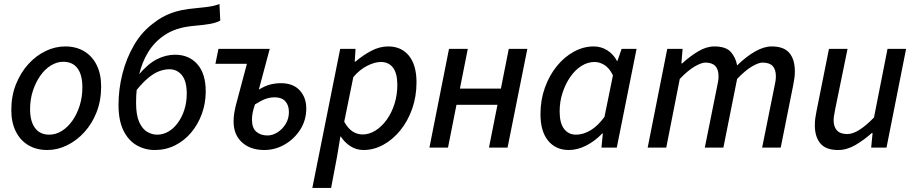

<svg xmlns="http://www.w3.org/2000/svg" viewBox="-20 -731 4534 951"><path d="M215 12Q160 12 120 -12Q80 -36 58 -80.5Q36 -125 36 -186Q36 -256 59 -313.5Q82 -371 120 -413Q158 -455 205.5 -478Q253 -501 303 -501Q357 -501 397 -477Q437 -453 459 -408.5Q481 -364 481 -303Q481 -233 458.5 -175.5Q436 -118 397.5 -76Q359 -34 311.5 -11Q264 12 215 12ZM224 -64Q256 -64 285.5 -82Q315 -100 338 -132.5Q361 -165 374.5 -207.5Q388 -250 388 -299Q388 -360 364 -392.5Q340 -425 293 -425Q262 -425 232.5 -407Q203 -389 180 -356.5Q157 -324 143 -281.5Q129 -239 129 -190Q129 -130 153.5 -97Q178 -64 224 -64Z M747 12Q697 12 656 -12Q615 -36 591 -85.5Q567 -135 567 -212Q567 -289 586.5 -366Q606 -443 645 -509.5Q684 -576 744 -619Q782 -649 829 -666.5Q876 -684 946 -690Q976 -693 997 -695.5Q1018 -698 1034.5 -701.5Q1051 -705 1067 -711L1071 -629Q1051 -618 1019.5 -612.5Q988 -607 950 -604Q893 -599 857 -587Q821 -575 792 -555Q744 -522 713.5 -472Q683 -422 668.5 -359Q654 -296 654 -222Q654 -161 669.5 -126.5Q685 -92 709 -78Q733 -64 758 -64Q788 -64 814.5 -79.5Q841 -95 861.5 -123.5Q882 -152 893.5 -188.5Q905 -225 905 -267Q905 -329 881 -358.5Q857 -388 819 -388Q796 -388 770.5 -379Q745 -370 716.5 -347Q688 -324 655 -283L662 -355Q711 -414 756 -437Q801 -460 847 -460Q916 -460 957.5 -413Q999 -366 999 -278Q999 -220 980 -167.5Q961 -115 927 -74.5Q893 -34 847 -11Q801 12 747 12Z M1289 12Q1220 12 1178.5 -26Q1137 -64 1137 -129Q1137 -152 1140.5 -172.5Q1144 -193 1147 -205L1203 -415H1047L1062 -489H1316L1262 -287Q1293 -306 1319 -312.5Q1345 -319 1371 -319Q1432 -319 1464.5 -283.5Q1497 -248 1497 -194Q1497 -136 1467.5 -89.5Q1438 -43 1390.5 -15.5Q1343 12 1289 12ZM1305 -60Q1330 -60 1354.5 -75.5Q1379 -91 1395 -117Q1411 -143 1411 -176Q1411 -210 1393 -229.5Q1375 -249 1341 -249Q1318 -249 1296.5 -241.5Q1275 -234 1243 -214Q1235 -191 1231.5 -173Q1228 -155 1228 -139Q1228 -97 1249.5 -78.5Q1271 -60 1305 -60Z M1527 200 1665 -489H1741L1737 -426H1741Q1777 -457 1818.5 -479Q1860 -501 1903 -501Q1968 -501 2005.5 -455Q2043 -409 2043 -323Q2043 -253 2021.5 -192Q2000 -131 1962.5 -85Q1925 -39 1878 -13.5Q1831 12 1780 12Q1745 12 1715.5 -7Q1686 -26 1668 -55H1666L1649 47L1620 200ZM1776 -65Q1809 -65 1840 -84.5Q1871 -104 1895.5 -138Q1920 -172 1934 -216.5Q1948 -261 1948 -310Q1948 -368 1926.5 -396Q1905 -424 1867 -424Q1836 -424 1798.5 -405Q1761 -386 1730 -349L1685 -128Q1704 -94 1727 -79.5Q1750 -65 1776 -65Z M2107 0 2204 -489H2297L2258 -292H2461L2500 -489H2592L2494 0H2402L2444 -212H2241L2199 0Z M2797 12Q2733 12 2695 -34Q2657 -80 2657 -166Q2657 -236 2679 -297Q2701 -358 2738 -403.5Q2775 -449 2822.5 -475Q2870 -501 2920 -501Q2958 -501 2988.5 -481.5Q3019 -462 3036 -429H3038L3059 -489H3133L3035 0H2959L2966 -70H2963Q2928 -33 2884.5 -10.5Q2841 12 2797 12ZM2833 -64Q2869 -64 2905 -85.5Q2941 -107 2974 -152L3016 -358Q2998 -394 2974 -409Q2950 -424 2925 -424Q2891 -424 2860 -404.5Q2829 -385 2805 -350.5Q2781 -316 2766.5 -272Q2752 -228 2752 -179Q2752 -121 2774 -92.5Q2796 -64 2833 -64Z M3188 0 3285 -489H3361L3355 -417H3359Q3397 -452 3438 -476.5Q3479 -501 3518 -501Q3575 -501 3599.5 -474Q3624 -447 3631 -407Q3676 -451 3720 -476Q3764 -501 3802 -501Q3863 -501 3890 -468.5Q3917 -436 3917 -378Q3917 -361 3915 -345.5Q3913 -330 3909 -310L3847 0H3755L3815 -298Q3819 -317 3821 -328.5Q3823 -340 3823 -353Q3823 -387 3807 -404Q3791 -421 3757 -421Q3737 -421 3704 -401.5Q3671 -382 3631 -340L3563 0H3471L3531 -298Q3535 -317 3537 -328.5Q3539 -340 3539 -353Q3539 -387 3523 -404Q3507 -421 3474 -421Q3454 -421 3420.5 -401.5Q3387 -382 3347 -340L3280 0Z M4131 12Q4070 12 4043 -21Q4016 -54 4016 -110Q4016 -128 4018 -143.5Q4020 -159 4024 -179L4086 -489H4178L4117 -191Q4114 -173 4111.5 -160.5Q4109 -148 4109 -136Q4109 -103 4125.5 -85Q4142 -67 4177 -67Q4203 -67 4235.5 -87Q4268 -107 4309 -149L4376 -489H4468L4371 0H4295L4302 -72H4298Q4260 -38 4217.5 -13Q4175 12 4131 12Z"/></svg>

Font: Source Sans 3 Medium
Style: Italic
Weight: 500
Italic angle: -11°
Designer: Paul D. Hunt
Foundry: Adobe
Version: Version 3.052;hotconv 1.1.0;makeotfexe 2.6.0